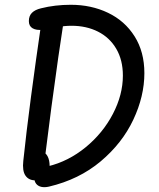

<svg xmlns="http://www.w3.org/2000/svg" viewBox="-20 -754 660 795"><path d="M122.2 -17Q122.2 -30.2 128.6 -39.2Q135 -48.3 146.7 -54.2Q158.3 -60 178.2 -65.2Q263.3 -85.8 334.7 -144.3Q406 -202.8 447.4 -282.2Q488.8 -361.5 488.8 -441Q488.8 -505.3 461.4 -552Q434 -598.7 385.8 -623Q337.7 -647.3 276.3 -647.3Q260.8 -647.3 246.1 -645.8Q231.3 -644.3 214.8 -641Q197.7 -638.3 183.8 -635.6Q170 -632.8 156.2 -630.8Q130.8 -627.8 115.2 -636.8Q99.5 -645.7 99.5 -666.8Q99.5 -688.3 112.3 -701Q125.2 -713.7 149.3 -719.5Q178.8 -727 209.8 -730.6Q240.7 -734.2 273 -734.2Q358 -734.2 427.4 -700.9Q496.8 -667.7 537.3 -603.5Q577.8 -539.3 577.8 -451.2Q577.8 -355.8 532 -258.4Q486.2 -161 396.8 -85.8Q307.3 -10.7 182.8 18.7Q165.2 22.8 151.3 19.8Q137.5 16.7 129.8 7Q122.2 -2.7 122.2 -17ZM76.5 -88Q88.7 -204.2 108.2 -352.1Q127.7 -500 152.3 -668Q156.5 -693.7 169.8 -707.1Q183.2 -720.5 203.7 -720.5Q216.8 -720.5 227 -713.3Q237.2 -706.2 241.6 -693.2Q246 -680.2 243.3 -663.7Q224.3 -544.2 192.7 -309Q179.5 -209.5 164.7 -89.7L151.3 -130.5Q168.8 -122.5 177.2 -106.5Q185.5 -90.5 185.5 -66.8Q185.5 -48.2 177.3 -34.7Q169.2 -21.2 155.6 -14.2Q142 -7.2 126.3 -7.2Q99 -7.2 85.4 -26.9Q71.8 -46.7 76.5 -88Z"/></svg>

Font: Monaspace Radon Var
Style: Regular
Weight: 400
Designer: Riley Cran and the Lettermatic Team
Version: Version 1.000 (Monaspace Radon Var)